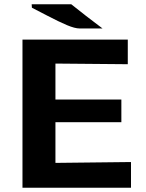

<svg xmlns="http://www.w3.org/2000/svg" viewBox="-20 -877 680 897"><path d="M128 -857H313Q379 -804 459 -744H352Q330 -744 293 -759.5Q256 -775 200.5 -804Q145 -833 129 -841Q129 -852 128 -857ZM85 0V-692H577V-577L239 -580V-412H547V-306H239V-116L592 -120V0Z"/></svg>

Font: Coval
Style: Heavy
Weight: 900
Foundry: Context Ltd
Version: Version 001.000